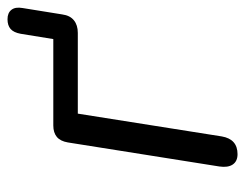

<svg xmlns="http://www.w3.org/2000/svg" viewBox="-91 -558 656 514"><g transform="rotate(-90 237.0 -301.0)"><path d="M81.3 6.9Q62.3 6.9 53.6 -5.9Q44.9 -18.8 48.3 -41.7L112.7 -447.4Q116.1 -467.4 127.5 -476.9Q139 -486.3 158 -486.3H389.4L403.6 -573.9Q407 -592.4 416.5 -600.7Q426 -608.9 442.5 -608.9Q459.5 -608.9 467.7 -598.4Q475.9 -588 472.5 -568.5L455.4 -462.5Q452.6 -441.6 439.7 -431.2Q426.8 -420.7 405.9 -420.7H189.8L128.8 -35.3Q121.5 6.9 81.3 6.9Z"/></g></svg>

Font: Nunito ExtraLight
Style: Italic
Weight: 200
Italic angle: -9°
Designer: Vernon Adams
Foundry: Vernon Adams
Version: Version 3.602